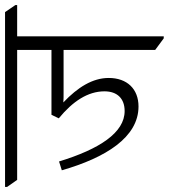

<svg xmlns="http://www.w3.org/2000/svg" viewBox="-7 -689 669 761"><g transform="rotate(-90 327.5 -308.5)"><path d="M286 -94C355 -94 399 -139 399 -212C399 -276 362 -335 302 -392C312 -391 326 -391 341 -391H510V-28L556 6H564V-575H688V-582L660 -623H-33V-615L-5 -575H510V-439H253L239 -410C306 -355 346 -295 346 -229C346 -178 317 -149 268 -149C182 -149 117 -249 68 -409L33 -398C83 -224 164 -94 286 -94Z"/></g></svg>

Font: Noto Serif Devanagari Light
Style: Regular
Weight: 300
Designer: Universal Thirst, Indian Type Foundry and the Monotype Design Team
Foundry: Monotype Imaging Inc.
Version: Version 2.004